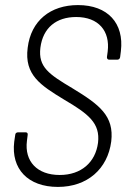

<svg xmlns="http://www.w3.org/2000/svg" viewBox="-20 -728 498 756"><path d="M208 8C324 8 404 -63 418 -171C430 -272 371 -316 266 -380C172 -436 130 -464 139 -540C149 -619 202 -661 280 -661C368 -661 414 -606 404 -525L401 -503C401 -497 404 -493 410 -493H442C448 -493 452 -497 453 -503L456 -527C469 -636 405 -708 287 -708C179 -708 102 -647 89 -540C75 -433 140 -392 232 -336C329 -279 375 -243 366 -166C356 -89 300 -39 215 -39C126 -39 76 -93 86 -173L89 -197C90 -203 87 -207 81 -207H51C45 -207 40 -203 40 -197L36 -170C23 -63 90 8 208 8Z"/></svg>

Font: Barlow Semi Condensed Light
Style: Italic
Weight: 300
Width: 4
Italic angle: -7°
Designer: Jeremy Tribby
Foundry: Tribby Type
Version: Version 1.422;hotconv 1.0.109;makeotfexe 2.5.65596